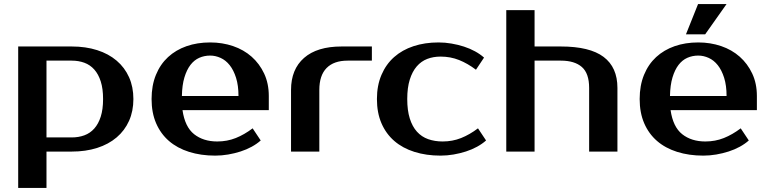

<svg xmlns="http://www.w3.org/2000/svg" viewBox="-20 -750 3810 950"><path d="M210 -450V-70H335Q369 -70 397.5 -80.5Q426 -91 446.5 -114Q467 -137 478.5 -173Q490 -209 490 -260Q490 -311 478.5 -347Q467 -383 446.5 -406Q426 -429 397.5 -439.5Q369 -450 335 -450ZM335 -520Q404 -520 460.5 -502Q517 -484 557 -450Q597 -416 618.5 -368Q640 -320 640 -260Q640 -200 618.5 -152Q597 -104 557 -70Q517 -36 460.5 -18Q404 0 335 0H210V180H70V-520Z M1055 -50Q1104 -50 1146.5 -67Q1189 -84 1230 -115L1270 -55Q1251 -38 1225.5 -24Q1200 -10 1170.5 -0.5Q1141 9 1109 14.5Q1077 20 1045 20Q974 20 915.5 1.5Q857 -17 816 -52.5Q775 -88 752.5 -140Q730 -192 730 -260Q730 -327 751.5 -379.5Q773 -432 811.5 -467.5Q850 -503 903 -521.5Q956 -540 1020 -540Q1080 -540 1133 -522Q1186 -504 1225 -469.5Q1264 -435 1287 -386Q1310 -337 1310 -275V-205H883Q895 -122 940.5 -86Q986 -50 1055 -50ZM1020 -475Q991 -475 966 -464Q941 -453 922.5 -429Q904 -405 892.5 -367Q881 -329 880 -275H1160Q1160 -327 1148 -365Q1136 -403 1116.5 -427.5Q1097 -452 1071.5 -463.5Q1046 -475 1020 -475Z M1820 -450H1700Q1632 -450 1596 -413.5Q1560 -377 1560 -305V0H1420V-305Q1420 -407 1484.5 -463.5Q1549 -520 1670 -520H1820Z M2150 -540Q2182 -540 2214 -534.5Q2246 -529 2275.5 -519.5Q2305 -510 2330.5 -496Q2356 -482 2375 -465L2335 -405Q2294 -436 2251.5 -453Q2209 -470 2160 -470Q2124 -470 2094 -458.5Q2064 -447 2042 -421.5Q2020 -396 2007.5 -356Q1995 -316 1995 -260Q1995 -204 2007.5 -164Q2020 -124 2043 -98.5Q2066 -73 2098.5 -61.5Q2131 -50 2170 -50Q2219 -50 2261.5 -67Q2304 -84 2345 -115L2385 -55Q2366 -38 2340.5 -24Q2315 -10 2285.5 -0.5Q2256 9 2224 14.5Q2192 20 2160 20Q2089 20 2030.5 1.5Q1972 -17 1931 -52.5Q1890 -88 1867.5 -140Q1845 -192 1845 -260Q1845 -327 1867.5 -379.5Q1890 -432 1930 -467.5Q1970 -503 2026 -521.5Q2082 -540 2150 -540Z M3035 0H2895V-315Q2895 -387 2859 -418.5Q2823 -450 2755 -450H2625V0H2485V-700H2625V-520H2755Q2898 -520 2966.5 -468.5Q3035 -417 3035 -315Z M3470 -50Q3519 -50 3561.5 -67Q3604 -84 3645 -115L3685 -55Q3666 -38 3640.5 -24Q3615 -10 3585.5 -0.5Q3556 9 3524 14.5Q3492 20 3460 20Q3389 20 3330.5 1.5Q3272 -17 3231 -52.5Q3190 -88 3167.5 -140Q3145 -192 3145 -260Q3145 -327 3166.5 -379.5Q3188 -432 3226.5 -467.5Q3265 -503 3318 -521.5Q3371 -540 3435 -540Q3495 -540 3548 -522Q3601 -504 3640 -469.5Q3679 -435 3702 -386Q3725 -337 3725 -275V-205H3298Q3310 -122 3355.5 -86Q3401 -50 3470 -50ZM3435 -475Q3406 -475 3381 -464Q3356 -453 3337.5 -429Q3319 -405 3307.5 -367Q3296 -329 3295 -275H3575Q3575 -327 3563 -365Q3551 -403 3531.5 -427.5Q3512 -452 3486.5 -463.5Q3461 -475 3435 -475ZM3575 -730 3469 -580H3374L3434 -730Z"/></svg>

Font: Prosto One
Style: Regular
Weight: 400
Designer: Pavel Emelyanov and Jovanny lemonad
Foundry: Pavel Emelyanov and Jovanny Lemonad
Version: Version 1.001